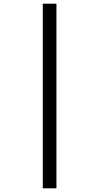

<svg xmlns="http://www.w3.org/2000/svg" viewBox="-20 -781 537 1041"><path d="M212 -761H286V240H212Z"/></svg>

Font: Noto Sans SemiCondensed
Style: Regular
Weight: 400
Width: 4
Designer: Monotype Design Team
Foundry: Monotype Imaging Inc.
Version: Version 2.013; ttfautohint (v1.8.4.7-5d5b)